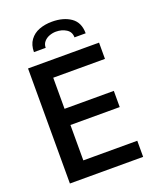

<svg xmlns="http://www.w3.org/2000/svg" viewBox="-168 -1037 936 1137"><g transform="rotate(-20 300.0 -468.5)"><path d="M72 -725H519.5V-622.5H193.5V-426.5H504V-324.5H193.5V-101.5H533.5V0H72ZM464 -804H393.5Q393.5 -838.5 365.8 -856Q338 -873.5 301 -873.5Q280.5 -873.5 260 -866Q239.5 -858.5 225.8 -842.8Q212 -827 212 -804H138Q138 -849.5 160 -879.5Q182 -909.5 218.2 -923.2Q254.5 -937 299 -937Q371 -937 417.5 -904.8Q464 -872.5 464 -804Z"/></g></svg>

Font: JuliaMono SemiBold
Style: Regular
Weight: 600
Monospace: yes
Designer: cormullion
Foundry: corm
Version: Version 0.055; ttfautohint (v1.8.4)